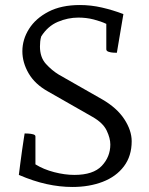

<svg xmlns="http://www.w3.org/2000/svg" viewBox="-20 -732 594 764"><path d="M504 -170Q504 -111 473 -70Q442 -29 388.5 -8.5Q335 12 268 12Q218 12 165.5 0.5Q113 -11 55 -36Q57 -52 60.5 -79.5Q64 -107 68 -135Q72 -163 75 -182Q78 -201 78 -201Q82 -201 92.5 -200.5Q103 -200 112 -197.5Q121 -195 121 -189V-78Q153 -58 195.5 -47Q238 -36 276 -36Q351 -36 385 -72Q419 -108 419 -157Q419 -182 404.5 -212.5Q390 -243 348 -267L171 -368Q119 -397 94 -440Q69 -483 69 -528Q69 -575 95.5 -617Q122 -659 173 -685.5Q224 -712 298 -712Q342 -712 385.5 -702Q429 -692 471 -676L445 -522Q441 -522 431 -522.5Q421 -523 412 -526Q403 -529 403 -536V-637Q382 -647 353 -654.5Q324 -662 292 -662Q250 -662 210 -645Q170 -628 144 -587Q141 -577 140 -566.5Q139 -556 139 -547Q139 -504 162.5 -478Q186 -452 214 -435L386 -337Q445 -303 474.5 -258Q504 -213 504 -170Z"/></svg>

Font: Mate SC
Style: Regular
Weight: 400
Designer: Eduardo Rodriguez Tunni
Foundry: Eduardo Rodriguez Tunni
Version: Version 1.003; ttfautohint (v1.8.4.7-5d5b);gftools[0.9.24]